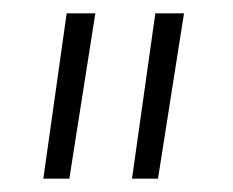

<svg xmlns="http://www.w3.org/2000/svg" viewBox="-20 -740 349 288"><path d="M178 -472 213 -720H256Q246 -657 236.5 -596Q227 -535 217 -472ZM45 -472 80 -720H123Q113 -657 103.5 -596Q94 -535 84 -472Z"/></svg>

Font: Josefin Slab
Style: Italic
Weight: 400
Italic angle: -12°
Designer: Santiago Orozco
Foundry: Typemade
Version: Version 2.000